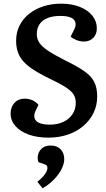

<svg xmlns="http://www.w3.org/2000/svg" viewBox="-20 -738 577 1049"><path d="M511 -211Q511 -162 491 -121Q471 -80 435 -49.5Q399 -19 350.5 -2.5Q302 14 244 14Q184 14 137.5 -2.5Q91 -19 64.5 -49Q38 -79 38 -118Q38 -153 59 -176Q80 -199 114 -199Q137 -199 157.5 -190Q178 -181 190 -165L175 -134Q164 -112 168.5 -94Q173 -76 194 -66.5Q215 -57 252 -57Q294 -57 326 -72Q358 -87 376 -114Q394 -141 394 -177Q394 -203 381.5 -222.5Q369 -242 338 -262Q307 -282 254 -307Q185 -340 144 -370Q103 -400 85.5 -434.5Q68 -469 68 -514Q68 -561 86.5 -598Q105 -635 138.5 -662Q172 -689 217 -703.5Q262 -718 314 -718Q372 -718 416 -700.5Q460 -683 484.5 -652.5Q509 -622 509 -582Q509 -551 489.5 -531Q470 -511 438 -511Q418 -511 398 -519Q378 -527 366 -538L386 -578Q396 -598 392 -615Q388 -632 368 -641.5Q348 -651 309 -651Q269 -651 240 -639.5Q211 -628 196 -605.5Q181 -583 181 -552Q181 -526 195 -504.5Q209 -483 243 -460.5Q277 -438 338 -407Q402 -376 440 -349.5Q478 -323 494.5 -291Q511 -259 511 -211ZM213 291 184 255Q201 242 213 229Q225 216 232 203.5Q239 191 239 179Q239 172 235.5 167Q232 162 222 159L190 148Q183 128 188 107Q193 86 210.5 71.5Q228 57 257 57Q292 57 311.5 78Q331 99 331 131Q331 156 317 184.5Q303 213 277 240.5Q251 268 213 291Z"/></svg>

Font: Literata 18pt SemiBold
Style: Italic
Weight: 600
Italic angle: -2°
Designer: Latin by Veronika Burian and Jose Scaglione. Greek by Irene Vlachou. Cyrillic by Vera Evstafieva
Foundry: TypeTogether
Version: Version 3.103;gftools[0.9.29]